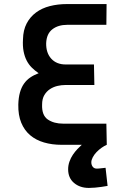

<svg xmlns="http://www.w3.org/2000/svg" viewBox="-20 -712 598 944"><path d="M505 0Q493 5 479.5 14.5Q466 24 454.5 36Q443 48 436 61.5Q429 75 429 86Q429 99 436 108Q443 117 456 117Q460 117 466.5 116.5Q473 116 481 115L499 113L509 202Q494 205 478 207Q464 209 447.5 210.5Q431 212 417 212Q373 212 344 187.5Q315 163 315 120Q315 101 321.5 82.5Q328 64 338.5 48.5Q349 33 361 20.5Q373 8 382 0H283Q236 0 196.5 -11.5Q157 -23 128.5 -47Q100 -71 84.5 -108.5Q69 -146 70 -198Q71 -232 78 -257Q85 -282 97.5 -300Q110 -318 128 -330.5Q146 -343 170 -352Q151 -365 136 -380Q121 -395 111 -414.5Q101 -434 96 -459.5Q91 -485 93 -519Q94 -564 111 -596.5Q128 -629 157 -650.5Q186 -672 225 -682Q264 -692 309 -692H504L503 -590H311Q266 -590 237.5 -568Q209 -546 207 -500Q206 -452 232 -423.5Q258 -395 303 -395H442L444 -294H300Q282 -294 262.5 -289.5Q243 -285 226 -274Q209 -263 198 -244.5Q187 -226 187 -198Q185 -145 215 -124.5Q245 -104 291 -104H503Z"/></svg>

Font: Panefresco 750wt
Style: Regular
Weight: 750
Foundry: Campivisivi & Chank Co
Version: Version 1.000